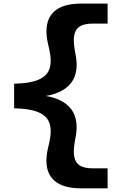

<svg xmlns="http://www.w3.org/2000/svg" viewBox="-20 -821 660 1041"><path d="M391.2 -84.8 385.8 -55Q376.2 0.1 383.2 31.8Q390.3 63.6 414.7 77.6Q439 91.7 484.2 91.7H563.4V200H419Q344.1 200 298.8 175.1Q253.4 150.2 238.7 101.6Q224 53 240.2 -17.6L247.5 -49.4Q261.9 -113.3 248.3 -153Q234.8 -192.6 188.4 -212.3Q142 -232.1 56.6 -233.9V-367.1Q142 -368.9 188.4 -388.7Q234.8 -408.4 248.3 -448Q261.9 -487.7 247.5 -551.6L240.2 -583.8Q224.4 -654.4 239.1 -703Q253.8 -751.7 299 -776.5Q344.1 -801.4 419 -801.4H563.4V-693.1H484.2Q439 -693.1 414.7 -679Q390.3 -665 383.2 -633.2Q376.2 -601.5 385.8 -546.4L391.2 -517Q403.6 -447.1 381 -397.3Q358.3 -347.6 298 -320.8Q237.7 -293.9 138.6 -293.9V-307.5Q237.7 -307.5 298 -280.7Q358.3 -253.9 380.8 -204.2Q403.2 -154.4 391.2 -84.8Z"/></svg>

Font: Monaspace Krypton Var
Style: Regular
Weight: 400
Designer: Riley Cran and the Lettermatic Team
Version: Version 1.101 (Monaspace Krypton Var)